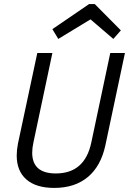

<svg xmlns="http://www.w3.org/2000/svg" viewBox="-20 -910 633 942"><path d="M246 12Q157 12 109.5 -29.5Q62 -71 62 -147Q62 -174 68 -205L163 -650H237L144 -211Q138 -184 138 -161Q138 -59 254 -59Q396 -59 428 -211L521 -650H593L497 -197Q475 -95 411 -41.5Q347 12 246 12ZM266 -719 237 -767 417 -890H445L573 -761L536 -719L424 -815Z"/></svg>

Font: Sometype Mono
Style: Italic
Weight: 400
Italic angle: -12°
Monospace: yes
Designer: Ryoichi Tsunekawa
Foundry: Dharma Type
Version: Version 1.000; ttfautohint (v1.8.3)